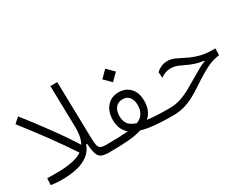

<svg xmlns="http://www.w3.org/2000/svg" viewBox="-83 -1113 1925 1536"><g transform="rotate(-30 879.0 -345.5)"><path d="M381.8 -98.1Q302.2 -219.2 214.4 -338.9Q126.5 -458.5 40 -568.8L89.4 -612.8Q174.8 -504.4 263.9 -382.8Q353 -261.2 429.7 -138.2Z M148.9 2Q101.1 2 79.3 -0.7Q57.6 -3.4 40.5 -6.3L43.9 -67.4Q84 -66.4 118.7 -66.4Q144.5 -66.4 167 -66.9Q219.2 -68.4 266.6 -77.1Q367.2 -95.7 406.2 -151.1Q445.3 -206.5 442.9 -316.4L434.1 -693.4H497.6L509.8 -163.6Q510.7 -121.1 516.6 -99.6Q522.5 -78.1 538.6 -70.6Q554.7 -63 585.9 -63Q608.9 -63 617.2 -55.7Q625.5 -48.3 625.5 -31.7Q625.5 2 581.1 2Q534.7 2 509.5 -8.5Q484.4 -19 473.4 -50.8Q462.4 -82.5 458 -146.5H449.2Q430.7 -92.3 387 -59.6Q343.3 -26.9 282 -12.5Q220.7 2 148.9 2Z M579.6 2 585.9 -63Q653.3 -63 703.6 -64.9Q753.9 -66.9 789.6 -70.3Q731 -118.2 731 -209Q731 -256.3 748.5 -294.7Q766.1 -333 799.6 -355.5Q833 -377.9 881.8 -377.9Q944.3 -377.9 985.1 -335.7Q1025.9 -293.5 1025.9 -215.8Q1025.9 -122.6 967.3 -73.2Q1045.4 -63 1172.9 -63Q1195.8 -63 1205.8 -57.1Q1215.8 -51.3 1215.8 -33.7Q1215.8 -12.7 1202.4 -5.4Q1189 2 1164.6 2Q1072.8 2 1001.7 -4.6Q930.7 -11.2 878.9 -26.9Q830.1 -10.7 758.5 -4.4Q687 2 579.6 2ZM885.7 -90.3Q925.8 -106.4 944.8 -137.7Q963.9 -168.9 963.9 -212.9Q963.9 -256.3 943.1 -284.9Q922.4 -313.5 880.4 -313.5Q838.9 -313.5 815.7 -285.2Q792.5 -256.8 792.5 -207.5Q792.5 -166.5 811.3 -137.2Q830.1 -107.9 885.7 -90.3ZM883.8 -469.2 821.3 -531.7 883.8 -594.7 946.3 -531.7Z M1164.6 2Q1152.8 2 1145.3 -5.6Q1137.7 -13.2 1137.7 -31.2Q1137.7 -63 1171.9 -63Q1226.6 -63 1275.1 -78.9Q1323.7 -94.7 1373.5 -122.6Q1423.3 -150.4 1481.4 -185.5Q1515.1 -205.6 1543.2 -221.2Q1571.3 -236.8 1601.6 -248V-253.9Q1578.6 -256.3 1550.3 -262.9Q1522 -269.5 1483.4 -285.6Q1444.8 -301.8 1410.2 -318.8Q1375 -335.4 1337.4 -335.4Q1310.5 -335.4 1289.3 -327.6Q1268.1 -319.8 1242.7 -302.7L1239.7 -356.4Q1259.8 -376 1286.6 -387.7Q1313.5 -399.4 1342.8 -399.4Q1377 -399.4 1408.7 -385.3Q1440.4 -371.1 1476.1 -352.5Q1511.2 -333.5 1555.2 -318.4Q1585 -308.6 1609.9 -303.2Q1634.8 -297.9 1662.6 -295.9Q1681.2 -294.4 1704.1 -294.4Q1715.3 -294.4 1728 -294.9L1726.6 -232.4Q1678.2 -226.1 1639.9 -210.9Q1601.6 -195.8 1556.2 -168.5Q1501.5 -135.7 1456.1 -105Q1410.2 -74.2 1366.5 -50.3Q1322.8 -26.4 1274.2 -12.2Q1225.6 2 1164.6 2Z"/></g></svg>

Font: CaskaydiaMono NF Light
Style: Regular
Weight: 300
Designer: Aaron Bell
Foundry: Saja Typeworks
Version: Version 2111.001; ttfautohint (v1.8.4);Nerd Fonts 3.1.1